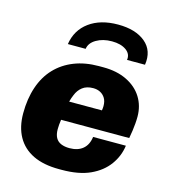

<svg xmlns="http://www.w3.org/2000/svg" viewBox="-111 -828 822 928"><g transform="rotate(15 300.0 -364.5)"><path d="M270 10Q192 10 139.5 -15.5Q87 -41 60 -89.5Q33 -138 33 -206Q33 -279 53 -338Q73 -397 111.5 -437.5Q150 -478 204.5 -499.5Q259 -521 327 -521H350Q418 -521 468 -496.5Q518 -472 544.5 -429.5Q571 -387 571 -333Q571 -316 569.5 -298.5Q568 -281 565.5 -262.5Q563 -244 559 -223H218Q214 -196 214 -175Q214 -149 223 -132.5Q232 -116 250 -108.5Q268 -101 292 -101Q334 -101 359 -122Q384 -143 389 -183H553Q546 -130 514 -86Q482 -42 425.5 -16Q369 10 283 10ZM233 -318H397Q398 -325 398.5 -330Q399 -335 399 -340Q399 -364 389.5 -379.5Q380 -395 364.5 -403Q349 -411 329 -411Q296 -411 275.5 -395Q255 -379 245 -353Q238 -337 233 -318ZM155 -585Q166 -657 222 -698Q278 -739 366 -739Q454 -739 503 -698Q552 -657 541 -585H451Q456 -615 429.5 -634Q403 -653 358 -653Q313 -653 280.5 -634Q248 -615 244 -585Z"/></g></svg>

Font: Chivo Mono Medium ExtraBold
Style: Italic
Weight: 800
Italic angle: -8.05°
Monospace: yes
Version: Version 1.008